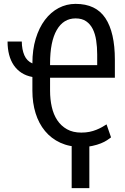

<svg xmlns="http://www.w3.org/2000/svg" viewBox="-20 -740 640 981"><path d="M395.5 10.7Q335 10.7 288.3 -10.7Q241.7 -32.2 210 -70.6Q178.2 -108.9 161.9 -161.4Q145.5 -213.9 145.5 -276.4V-346.7Q113.8 -352.5 90.1 -367.9Q66.4 -383.3 50.5 -406.5Q34.7 -429.7 26.6 -460.4Q18.6 -491.2 18.6 -527.8H91.3Q91.8 -486.8 104.5 -457.5Q117.2 -428.2 145.5 -416Q145.5 -486.3 162.6 -542.5Q179.7 -598.6 209.5 -638.2Q239.3 -677.7 279.5 -699Q319.8 -720.2 366.2 -720.2Q470.2 -720.2 518.6 -647.2Q566.9 -574.2 566.9 -434.6V-342.8H235.8V-276.4Q235.8 -232.4 244.6 -193.6Q253.4 -154.8 272.7 -125.7Q292 -96.7 322.3 -79.6Q352.5 -62.5 395.5 -62.5Q418.5 -62.5 437.3 -66.4Q456.1 -70.3 471.9 -76.7Q487.8 -83 500.7 -90.3Q513.7 -97.7 524.4 -104.5L547.4 -38.1Q540 -32.2 527.1 -23.7Q514.2 -15.1 495.6 -7.6Q477.1 0 452.1 5.4Q427.2 10.7 395.5 10.7ZM235.8 -407.2H476.6V-461.9Q476.6 -500 471.4 -533.4Q466.3 -566.9 453.9 -591.8Q441.4 -616.7 420.2 -631.3Q398.9 -646 366.2 -646Q304.2 -646 270 -586.7Q235.8 -527.3 235.8 -415ZM436.5 221.2H346.2V-29.3H436.5Z"/></svg>

Font: Roboto Mono
Style: Regular
Weight: 400
Designer: Google
Version: Version 2.000985; 2015; ttfautohint (v1.3)